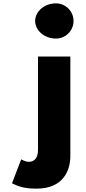

<svg xmlns="http://www.w3.org/2000/svg" viewBox="-20 -850 510 1145"><path d="M313.5 -830C246.5 -830 189.6 -783 189.6 -725C189.6 -667 246.5 -620 313.5 -620C371.5 -620 418.5 -667 418.5 -725C418.5 -783 371.5 -830 313.5 -830ZM206.6 -513H399.5V79C399.5 170 355.5 275 196.9 275C108.5 275 76.5 254 51.5 243L106.5 100C106.5 100 129.5 115 151.5 115C183.6 115 206.6 93 206.6 45Z"/></svg>

Font: Hussar
Style: BdSuprExt
Weight: 700
Foundry: Cannot Into Space Fonts
Version: Version 2.00